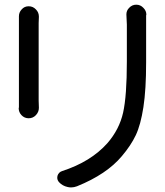

<svg xmlns="http://www.w3.org/2000/svg" viewBox="-20 -778 712 827"><path d="M61.5 -708Q61.5 -724.6 73.2 -737.3Q85 -751 103.5 -751Q122.1 -751 134.8 -737.3Q147.5 -724.6 147.5 -706.1Q147.5 -706.1 147.5 -705.1Q146.5 -691.4 146.5 -678.7V-344.7Q146.5 -330.1 147.5 -314.5Q147.5 -314.5 147.5 -313.5Q147.5 -295.9 134.8 -282.2Q122.1 -268.6 103.5 -268.6Q85 -268.6 72.3 -282.2Q60.5 -294.9 60.5 -312.5Q60.5 -313.5 61.5 -315.4Q61.5 -332 61.5 -345.7V-678.7ZM524.4 -715.8Q524.4 -732.4 536.1 -744.1Q548.8 -757.8 566.9 -757.8Q585 -757.8 597.7 -744.1Q610.4 -731.4 610.4 -714.8Q610.4 -712.9 609.4 -711.9Q609.4 -691.4 609.4 -671.9V-509.8Q609.4 -392.6 597.7 -316.4Q585.9 -240.2 564.9 -195.8Q543.9 -151.4 504.9 -105.5Q439.5 -27.3 311.5 24.4Q298.8 29.3 286.1 29.3Q278.3 29.3 270.5 27.3Q249 22.5 234.4 6.8Q226.6 -2 226.6 -12.7Q226.6 -16.6 227.5 -20.5Q232.4 -36.1 247.1 -41Q371.1 -81.1 442.4 -161.1Q494.1 -220.7 510.3 -293Q526.4 -365.2 526.4 -513.7V-671.9Z"/></svg>

Font: Gen Jyuu Gothic P Regular
Style: Regular
Weight: 400
Designer: [Source Han Sans]
Ryoko NISHIZUKA  (kana & ideographs); Paul D. Hunt (Latin, Greek & Cyrillic); Wenlong ZHANG  (bopomofo
Version: Version 1.002.20150607